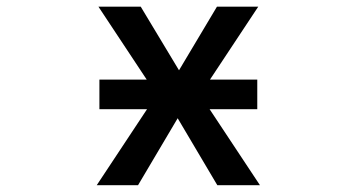

<svg xmlns="http://www.w3.org/2000/svg" viewBox="-20 -542 1040 563"><path d="M271.5 -221.7V-308.6H410.2L268.6 -522.5H392.6L504.9 -335.9L616.2 -522.5H737.3L595.7 -308.6H734.4V-221.7H594.7L742.2 1H617.2L501 -195.3L384.8 1H263.7L411.1 -221.7Z"/></svg>

Font: Gen Shin Gothic Monospace Medium
Style: Regular
Weight: 500
Designer: [Source Han Sans]
Ryoko NISHIZUKA  (kana & ideographs); Paul D. Hunt (Latin, Greek & Cyrillic); Wenlong ZHANG  (bopomofo
Version: Version 1.002.20150607